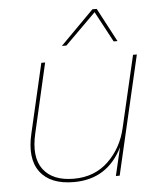

<svg xmlns="http://www.w3.org/2000/svg" viewBox="-52 -750 666 805"><g transform="rotate(-5 281.0 -347.5)"><path d="M375 -692 245 -563H226L367 -705H385L460 -563H444ZM520 -500H536L420 0H404L432 -119Q368 10 227 10Q128 10 85 -47.5Q42 -105 67 -210L134 -500H150L83 -208Q60 -109 99.5 -56.5Q139 -4 228 -4Q315 -4 373 -59.5Q431 -115 450 -199Z"/></g></svg>

Font: Elaine Sans Thin
Style: Italic
Weight: 250
Italic angle: -13°
Designer: Wei Huang
Foundry: Wei Huang
Version: Version 2.001;December 24, 2019;FontCreator 12.0.0.2547 64-b